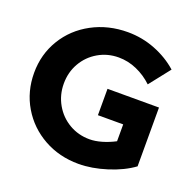

<svg xmlns="http://www.w3.org/2000/svg" viewBox="-127 -842 998 985"><g transform="rotate(20 372.5 -350.0)"><path d="M409 -402H690V-81Q634 -40 553 -14.5Q472 11 400 11Q295 11 210 -36.5Q125 -84 76 -166.5Q27 -249 27 -351Q27 -452 77 -534.5Q127 -617 214.5 -664Q302 -711 409 -711Q487 -711 558.5 -683Q630 -655 684 -607L595 -494Q556 -531 508 -552Q460 -573 409 -573Q348 -573 297.5 -543.5Q247 -514 218 -463.5Q189 -413 189 -351Q189 -289 218.5 -237.5Q248 -186 298.5 -156.5Q349 -127 410 -127Q441 -127 477 -137.5Q513 -148 547 -166V-258H409Z"/></g></svg>

Font: Gontserrat SemiBold
Style: Regular
Weight: 600
Designer: Julieta Ulanovsky
Foundry: Julieta Ulanovsky
Version: Version 6.001